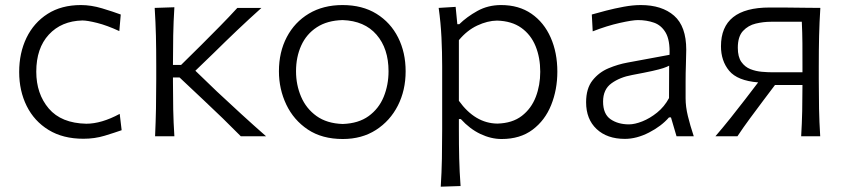

<svg xmlns="http://www.w3.org/2000/svg" viewBox="-20 -526 3266 741"><path d="M302 9.5Q223 9.5 167.5 -24.5Q112 -58.5 83 -117Q54 -175.5 54 -248Q54 -321.5 82.2 -380Q110.5 -438.5 163.8 -472.5Q217 -506.5 292.5 -506.5Q331.5 -506.5 374 -493.8Q416.5 -481 446 -470L440.5 -406Q393 -428 355 -437.5Q317 -447 298 -447Q217 -445 168.5 -392.5Q120 -340 120 -249.5Q120 -164 168.2 -107.2Q216.5 -50.5 313 -48.5Q371.5 -48.5 442 -86.5L449.5 -23.5Q422.5 -14 384 -2.2Q345.5 9.5 302 9.5Z M578.5 0Q581 -55.5 582 -107Q583 -158.5 583 -219.5V-271.5Q583 -334.5 581.8 -387.2Q580.5 -440 577 -495.5L653 -498Q649.5 -442.5 648.5 -389.2Q647.5 -336 647.5 -276.5V-275.5H679L757 -352.5Q792.5 -388 828 -424Q863.5 -460 896 -495.5H989Q940.5 -452 895 -408.8Q849.5 -365.5 806 -322.5L734 -253L817 -173Q863 -130 910.5 -86.5Q958 -43 1007 0H909.5Q875.5 -34.5 839.5 -69.5Q803.5 -104.5 766.5 -139L673 -227H647.5V-211Q647.5 -153.5 648.5 -103.8Q649.5 -54 653 0Z M1303 10.5Q1223 10.5 1168.2 -26Q1113.5 -62.5 1085 -122.2Q1056.5 -182 1056.5 -251Q1056.5 -325 1086.8 -382.8Q1117 -440.5 1172.2 -473.5Q1227.5 -506.5 1302 -506.5Q1378.5 -506.5 1433 -472.8Q1487.5 -439 1516.5 -381.2Q1545.5 -323.5 1545.5 -251Q1545.5 -177.5 1515.5 -118.5Q1485.5 -59.5 1431 -24.5Q1376.5 10.5 1303 10.5ZM1302.5 -47.5Q1363.5 -49.5 1402.8 -78Q1442 -106.5 1460.8 -152.2Q1479.5 -198 1479.5 -251Q1479.5 -338.5 1433.2 -392Q1387 -445.5 1302.5 -448.5Q1243 -447 1202.8 -420.8Q1162.5 -394.5 1142.5 -350.2Q1122.5 -306 1122.5 -251Q1122.5 -198.5 1142 -152.8Q1161.5 -107 1201.5 -78.2Q1241.5 -49.5 1302.5 -47.5Z M1681 194.5Q1684.5 139.5 1685.5 86.5Q1686.5 33.5 1686.5 -27.5V-269.5Q1686.5 -324 1683.8 -381.2Q1681 -438.5 1673 -495.5L1738.5 -499.5L1745 -432.5H1752.5Q1781.5 -461 1822.5 -483.8Q1863.5 -506.5 1914 -506.5Q1982.5 -506.5 2031 -473Q2079.5 -439.5 2105.2 -381.2Q2131 -323 2131 -249.5Q2131 -180 2107.2 -120.8Q2083.5 -61.5 2035.5 -25.5Q1987.5 10.5 1916 10.5Q1875 10.5 1834 -9Q1793 -28.5 1758.5 -66.5H1751V-25Q1751 34 1752.2 85.2Q1753.5 136.5 1757.5 192ZM1899.5 -49Q1957.5 -50.5 1994 -78.8Q2030.5 -107 2047.8 -152Q2065 -197 2065 -249Q2065 -303.5 2047 -347.8Q2029 -392 1992 -418.5Q1955 -445 1898 -446.5Q1861.5 -446 1822 -427.5Q1782.5 -409 1751 -371V-137Q1813.5 -50 1899.5 -49Z M2391.5 10Q2323 10 2282.5 -28Q2242 -66 2242 -131.5Q2242 -184.5 2266.8 -215.8Q2291.5 -247 2328.5 -262.5Q2365.5 -278 2402 -284.5L2564 -314.5Q2566 -371 2549.2 -399.8Q2532.5 -428.5 2504 -438.5Q2475.5 -448.5 2442 -448.5Q2421 -448.5 2371.8 -437.5Q2322.5 -426.5 2267.5 -405L2264 -470Q2286.5 -476.5 2319.2 -485Q2352 -493.5 2387.2 -500Q2422.5 -506.5 2453 -506.5Q2534.5 -506.5 2581.5 -465.5Q2628.5 -424.5 2628.5 -334Q2628.5 -312 2627.2 -277.8Q2626 -243.5 2626 -211V-146.5Q2626 -114 2634.8 -78Q2643.5 -42 2657.5 0H2591L2569.5 -73H2562Q2532.5 -39 2484.8 -14.5Q2437 10 2391.5 10ZM2407.5 -46Q2429.5 -46 2458.8 -57.5Q2488 -69 2516 -91.5Q2544 -114 2562 -147.5L2562.5 -272.5Q2554 -268 2540 -263.2Q2526 -258.5 2498 -252.2Q2470 -246 2419.5 -236.5Q2372.5 -228 2340 -204.5Q2307.5 -181 2307.5 -134Q2307.5 -86 2336.2 -66Q2365 -46 2407.5 -46Z M2741 0Q2771.5 -35.5 2800 -71.2Q2828.5 -107 2855.5 -142L2906 -208Q2826 -214.5 2794.2 -252.8Q2762.5 -291 2762.5 -347.5Q2762.5 -497 2950 -497Q2983.5 -497 3020.2 -496.8Q3057 -496.5 3090.2 -496Q3123.5 -495.5 3146 -495.5Q3142.5 -440 3141.2 -387Q3140 -334 3140 -269.5V-219.5Q3140 -158.5 3141 -107Q3142 -55.5 3145.5 0H3072Q3075 -50.5 3076 -97.2Q3077 -144 3077 -198H2971L2925 -137Q2899.5 -103 2874 -68.5Q2848.5 -34 2826 0ZM2962 -247H3077V-270Q3077 -317 3076.8 -358.5Q3076.5 -400 3074.5 -442H2955Q2926 -442 2896.8 -435Q2867.5 -428 2847.5 -406.5Q2827.5 -385 2827.5 -341.5Q2827.5 -306.5 2841.2 -287Q2855 -267.5 2876 -259.2Q2897 -251 2920 -249Q2943 -247 2962 -247Z"/></svg>

Font: Commissioner Flair Light
Style: Regular
Weight: 300
Designer: Kostas Bartsokas
Foundry: Kostas Bartsokas
Version: Version 1.000; ttfautohint (v1.8.3)